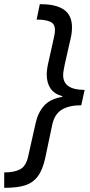

<svg xmlns="http://www.w3.org/2000/svg" viewBox="-57 -734 427 912"><path d="M-37 158V85Q11 85 39 70Q67 55 77 8L112 -148Q123 -199 152 -231.5Q181 -264 239 -274V-277Q200 -288 182.5 -314.5Q165 -341 165 -380Q165 -394 167.5 -410.5Q170 -427 174 -443L197 -546Q200 -559 202 -570.5Q204 -582 204 -592Q204 -621 181 -631Q158 -641 117 -641L132 -714H138Q210 -714 247.5 -687.5Q285 -661 285 -604Q285 -588 282.5 -571.5Q280 -555 275 -536L251 -430Q248 -414 245.5 -401.5Q243 -389 243 -377Q243 -307 345 -307L329 -234Q271 -234 236.5 -213Q202 -192 191 -141L158 16Q146 72 123 103Q100 134 63 146Q26 158 -30 158Z"/></svg>

Font: Noto Sans IKEA
Style: Italic
Weight: 400
Italic angle: -12°
Designer: Monotype Design Team
Foundry: Monotype Imaging Inc.
Version: Version 2.001